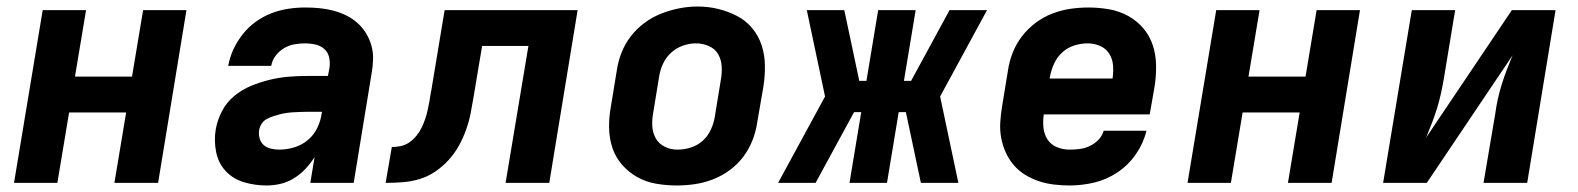

<svg xmlns="http://www.w3.org/2000/svg" viewBox="-20 -561 4840 589"><path d="M23 0 111 -530H244L210 -326H385L419 -530H552L465 0H331L367 -216H192L156 0Z M798 8Q762 8 728.5 -2Q695 -12 672.5 -36Q650 -60 643 -95Q636 -130 642 -165Q647 -193 661 -220Q675 -247 698.5 -266.5Q722 -286 750 -297.5Q778 -309 806.5 -316Q835 -323 863.5 -325.5Q892 -328 920 -328H986L991 -354Q993 -370 989.5 -385.5Q986 -401 974.5 -411Q963 -421 947.5 -424.5Q932 -428 916 -428Q900 -428 883 -425Q866 -422 851 -413Q836 -404 825.5 -390Q815 -376 812 -359H680Q685 -386 696.5 -410.5Q708 -435 725 -456.5Q742 -478 765 -494.5Q788 -511 813 -520.5Q838 -530 864 -534Q890 -538 916 -538Q938 -538 959.5 -536Q981 -534 1002 -528.5Q1023 -523 1041.5 -514Q1060 -505 1075.5 -491.5Q1091 -478 1102 -460.5Q1113 -443 1119 -422.5Q1125 -402 1124.5 -380Q1124 -358 1120 -336L1065 0H932L945 -79Q933 -60 917 -43Q901 -26 881.5 -14Q862 -2 840.5 3Q819 8 798 8ZM837 -102Q860 -102 883 -109Q906 -116 924.5 -131.5Q943 -147 953.5 -169Q964 -191 967 -214L968 -218H920Q910 -218 899.5 -217.5Q889 -217 879 -216.5Q869 -216 859 -214.5Q849 -213 839 -210.5Q829 -208 818.5 -204.5Q808 -201 798.5 -196Q789 -191 783 -182Q777 -173 775 -162Q773 -149 776.5 -136.5Q780 -124 789 -116Q798 -108 811 -105Q824 -102 837 -102Z M1163 0 1182 -110Q1196 -110 1210 -113Q1224 -116 1236 -124.5Q1248 -133 1257.5 -144.5Q1267 -156 1273.5 -169.5Q1280 -183 1284.5 -196.5Q1289 -210 1292 -223.5Q1295 -237 1297.5 -251Q1300 -265 1302 -279Q1302 -279 1302 -279.5Q1302 -280 1302 -280L1303 -282Q1303 -282 1303 -282.5Q1303 -283 1303 -283L1344 -530H1752L1665 0H1531L1601 -420H1459L1433 -265Q1429 -240 1424 -214.5Q1419 -189 1410 -163.5Q1401 -138 1388 -114.5Q1375 -91 1356.5 -70.5Q1338 -50 1315 -34.5Q1292 -19 1266.5 -11.5Q1241 -4 1215 -2Q1189 0 1163 0Z M2056 8Q2024 8 1992.5 2.5Q1961 -3 1934.5 -18Q1908 -33 1888 -56Q1868 -79 1858.5 -108Q1849 -137 1848.5 -169.5Q1848 -202 1854 -234L1872 -344Q1876 -372 1886.5 -399Q1897 -426 1915 -449.5Q1933 -473 1957.5 -491Q1982 -509 2009 -519.5Q2036 -530 2064 -535.5Q2092 -541 2120 -541Q2153 -541 2183.5 -533.5Q2214 -526 2241 -512Q2268 -498 2287.5 -474.5Q2307 -451 2316.5 -422Q2326 -393 2326.5 -360.5Q2327 -328 2322 -296L2303 -186Q2299 -158 2288.5 -131Q2278 -104 2260.5 -80.5Q2243 -57 2218.5 -39Q2194 -21 2166.5 -10.5Q2139 0 2111 4Q2083 8 2056 8ZM2058 -102Q2079 -102 2099.5 -108.5Q2120 -115 2136 -129.5Q2152 -144 2161 -164Q2170 -184 2173 -204L2191 -314Q2195 -335 2194 -356Q2193 -377 2183.5 -394Q2174 -411 2155 -419.5Q2136 -428 2115 -428Q2095 -428 2075 -421Q2055 -414 2039 -399.5Q2023 -385 2014 -365.5Q2005 -346 2002 -326L1984 -216Q1980 -195 1981 -174.5Q1982 -154 1991.5 -137Q2001 -120 2019 -111Q2037 -102 2058 -102Z M2367 0 2511 -265 2455 -530H2570L2616 -313H2638L2674 -530H2789L2753 -313H2775L2893 -530H3008L2864 -265L2920 0H2805L2759 -217H2737L2701 0H2586L2622 -217H2600L2482 0Z M3261 8Q3237 8 3212.5 5Q3188 2 3166 -5.5Q3144 -13 3124.5 -25Q3105 -37 3090 -54.5Q3075 -72 3065.5 -93Q3056 -114 3051.5 -137.5Q3047 -161 3048.5 -185.5Q3050 -210 3054 -234L3072 -344Q3076 -372 3086.5 -399Q3097 -426 3115 -449.5Q3133 -473 3157 -491Q3181 -509 3208.5 -519.5Q3236 -530 3264 -534Q3292 -538 3319 -538Q3351 -538 3382.5 -532.5Q3414 -527 3441 -512Q3468 -497 3487.5 -474Q3507 -451 3516.5 -422Q3526 -393 3526.5 -360.5Q3527 -328 3522 -296L3507 -210H3182Q3179 -190 3181 -169.5Q3183 -149 3193.5 -133Q3204 -117 3222.5 -109.5Q3241 -102 3261 -102Q3277 -102 3292.5 -104Q3308 -106 3323 -113Q3338 -120 3349.5 -132Q3361 -144 3366 -160H3497Q3488 -122 3465 -88.5Q3442 -55 3408.5 -32.5Q3375 -10 3337 -1Q3299 8 3261 8ZM3393 -320Q3396 -340 3394.5 -360Q3393 -380 3383 -396Q3373 -412 3355 -420Q3337 -428 3317 -428Q3296 -428 3275.5 -421.5Q3255 -415 3239 -400.5Q3223 -386 3214 -366.5Q3205 -347 3201 -326L3200 -320Z M3623 0 3711 -530H3844L3810 -326H3985L4019 -530H4152L4065 0H3931L3967 -216H3792L3756 0Z M4223 0 4311 -530H4444L4409 -318Q4405 -295 4400 -272.5Q4395 -250 4388 -227.5Q4381 -205 4372.5 -183Q4364 -161 4355 -139L4618 -530H4752L4665 0H4531L4567 -212Q4570 -235 4575 -257.5Q4580 -280 4587 -302.5Q4594 -325 4602.5 -347Q4611 -369 4620 -391L4357 0Z"/></svg>

Font: Iosevka Curly XBdExObl
Style: Regular
Weight: 800
Width: 7
Italic angle: -9°
Monospace: yes
Designer: Belleve Invis
Foundry: Belleve Invis
Version: Version 11.1.0; ttfautohint (v1.8.3)